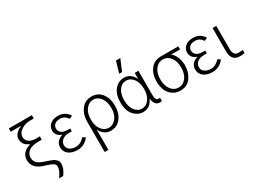

<svg xmlns="http://www.w3.org/2000/svg" viewBox="-51 -1614 3554 2664"><g transform="rotate(-30 1725.5 -281.5)"><path d="M64.5 -212.9Q64.5 -281.2 108.4 -323.2Q152.3 -365.2 214.8 -381.8V-383.8Q110.4 -422.9 110.4 -520.5Q110.4 -569.3 145.5 -606.4Q180.7 -643.6 236.3 -666H68.4V-718.8H437.5V-666H377Q297.9 -666 235.4 -624Q172.9 -582 172.9 -520.5Q172.9 -467.8 214.4 -438Q255.9 -408.2 333 -408.2H385.7V-355.5H327.1Q232.4 -355.5 179.7 -318.4Q127 -281.2 127 -213.9Q127 -181.6 138.2 -157.7Q149.4 -133.8 171.9 -118.2Q194.3 -102.5 207.5 -96.2Q220.7 -89.8 243.2 -81.1Q256.8 -76.2 289.6 -65.4Q322.3 -54.7 335.4 -49.8Q348.6 -44.9 373 -34.7Q397.5 -24.4 408.2 -16.1Q418.9 -7.8 432.1 4.9Q445.3 17.6 450.2 33.2Q455.1 48.8 455.1 67.4Q455.1 144.5 391.6 229.5H325.2Q391.6 144.5 391.6 75.2Q391.6 57.6 382.3 43.5Q373 29.3 351.6 18.6Q330.1 7.8 313 1Q295.9 -5.9 262.7 -16.1Q229.5 -26.4 214.8 -31.2Q64.5 -83 64.5 -212.9Z M552.7 -134.8Q552.7 -189.5 586.9 -224.1Q621.1 -258.8 668.9 -271.5V-272.5Q627.9 -285.2 600.6 -315.4Q573.2 -345.7 573.2 -391.6Q573.2 -452.1 618.2 -491.2Q663.1 -530.3 746.1 -530.3Q856.4 -530.3 916 -434.6L867.2 -412.1Q822.3 -480.5 748 -480.5Q691.4 -480.5 662.6 -455.1Q633.8 -429.7 633.8 -388.7Q633.8 -346.7 667.5 -319.8Q701.2 -293 771.5 -293H805.7V-248H771.5Q689.5 -248 651.4 -214.8Q613.3 -181.6 613.3 -135.7Q613.3 -88.9 651.4 -60.5Q689.5 -32.2 750 -32.2Q792 -32.2 829.6 -53.7Q867.2 -75.2 886.7 -103.5L932.6 -80.1Q904.3 -36.1 855.5 -9.3Q806.6 17.6 749 17.6Q661.1 17.6 606.9 -22.9Q552.7 -63.5 552.7 -134.8Z M1279.3 -32.2Q1344.7 -32.2 1393.6 -91.8Q1442.4 -151.4 1442.4 -255.9Q1442.4 -356.4 1395.5 -418.5Q1348.6 -480.5 1279.3 -480.5Q1210.9 -480.5 1163.1 -418.9Q1115.2 -357.4 1115.2 -255.9Q1115.2 -152.3 1162.1 -92.3Q1209 -32.2 1279.3 -32.2ZM1056.6 229.5V-254.9Q1056.6 -370.1 1116.2 -450.2Q1175.8 -530.3 1281.2 -530.3Q1382.8 -530.3 1442.4 -453.1Q1502 -376 1502 -255.9Q1502 -137.7 1442.4 -60.1Q1382.8 17.6 1280.3 17.6Q1220.7 17.6 1176.8 -18.1Q1132.8 -53.7 1116.2 -99.6V229.5Z M1588.9 -256.8Q1588.9 -383.8 1649.4 -457Q1710 -530.3 1802.7 -530.3Q1863.3 -530.3 1905.8 -495.1Q1948.2 -460 1965.8 -412.1V-512.7H2025.4V-120.1Q2025.4 -37.1 2071.3 -37.1Q2088.9 -37.1 2098.6 -40V12.7Q2077.1 17.6 2065.4 17.6Q2019.5 17.6 1995.1 -16.6Q1970.7 -50.8 1967.8 -103.5Q1915 17.6 1801.8 17.6Q1717.8 17.6 1653.3 -51.3Q1588.9 -120.1 1588.9 -256.8ZM1649.4 -256.8Q1649.4 -155.3 1694.3 -93.8Q1739.3 -32.2 1810.5 -32.2Q1875 -32.2 1921.4 -93.3Q1967.8 -154.3 1967.8 -256.8Q1967.8 -357.4 1921.4 -418.9Q1875 -480.5 1808.6 -480.5Q1738.3 -480.5 1693.8 -419.9Q1649.4 -359.4 1649.4 -256.8ZM1773.4 -610.4 1826.2 -792H1896.5L1819.3 -610.4Z M2168 -255.9Q2168 -374 2228 -452.1Q2288.1 -530.3 2395.5 -530.3H2673.8V-480.5H2531.2Q2571.3 -452.1 2597.2 -391.1Q2623 -330.1 2623 -255.9Q2623 -145.5 2564.9 -64Q2506.8 17.6 2395.5 17.6Q2319.3 17.6 2266.1 -23.9Q2212.9 -65.4 2190.4 -125.5Q2168 -185.5 2168 -255.9ZM2228.5 -255.9Q2228.5 -155.3 2275.4 -93.8Q2322.3 -32.2 2395.5 -32.2Q2467.8 -32.2 2515.1 -93.8Q2562.5 -155.3 2562.5 -255.9Q2562.5 -359.4 2514.6 -419.9Q2466.8 -480.5 2395.5 -480.5Q2324.2 -480.5 2276.4 -419.9Q2228.5 -359.4 2228.5 -255.9Z M2715.8 -134.8Q2715.8 -189.5 2750 -224.1Q2784.2 -258.8 2832 -271.5V-272.5Q2791 -285.2 2763.7 -315.4Q2736.3 -345.7 2736.3 -391.6Q2736.3 -452.1 2781.2 -491.2Q2826.2 -530.3 2909.2 -530.3Q3019.5 -530.3 3079.1 -434.6L3030.3 -412.1Q2985.4 -480.5 2911.1 -480.5Q2854.5 -480.5 2825.7 -455.1Q2796.9 -429.7 2796.9 -388.7Q2796.9 -346.7 2830.6 -319.8Q2864.3 -293 2934.6 -293H2968.8V-248H2934.6Q2852.5 -248 2814.5 -214.8Q2776.4 -181.6 2776.4 -135.7Q2776.4 -88.9 2814.5 -60.5Q2852.5 -32.2 2913.1 -32.2Q2955.1 -32.2 2992.7 -53.7Q3030.3 -75.2 3049.8 -103.5L3095.7 -80.1Q3067.4 -36.1 3018.6 -9.3Q2969.7 17.6 2912.1 17.6Q2824.2 17.6 2770 -22.9Q2715.8 -63.5 2715.8 -134.8Z M3212.9 -136.7V-512.7H3272.5V-139.6Q3272.5 -35.2 3355.5 -35.2Q3399.4 -35.2 3423.8 -39.1V11.7Q3378.9 17.6 3345.7 17.6Q3282.2 17.6 3247.6 -21.5Q3212.9 -60.5 3212.9 -136.7Z"/></g></svg>

Font: Gothic A1 Light
Style: Regular
Weight: 300
Version: Version 2.50